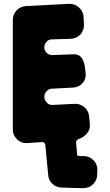

<svg xmlns="http://www.w3.org/2000/svg" viewBox="-20 -747 576 1004"><path d="M383 59Q383 69 393 69H417Q447 69 468.5 90.5Q490 112 489 142L488 167Q488 182 482 194.5Q476 207 466 217Q456 227 443 232Q430 237 415 237L302 234Q274 233 254 214.5Q234 196 232 168L217 11Q216 4 211 -0.5Q206 -5 199 -4L124 1Q93 4 70 -17.5Q47 -39 47 -70V-643Q47 -672 66.5 -692.5Q86 -713 115 -715L341 -727Q371 -728 393 -708Q415 -688 417 -659L419 -620Q420 -605 415 -591.5Q410 -578 401 -567.5Q392 -557 379 -551Q366 -545 351 -544L247 -541H246Q229 -538 219.5 -524Q210 -510 212 -493Q215 -479 225.5 -469.5Q236 -460 251 -459Q281 -460 306 -461Q327 -462 344 -462.5Q361 -463 362 -463Q392 -465 406 -445.5Q420 -426 424 -397Q424 -397 424.5 -391.5Q425 -386 426 -379.5Q427 -373 427.5 -367.5Q428 -362 428 -361Q430 -332 411 -311.5Q392 -291 363 -289L246 -283H245Q228 -278 218.5 -263Q209 -248 213 -231Q217 -217 227 -208Q237 -199 251 -198L369 -204Q398 -206 421 -186.5Q444 -167 446 -138L450 -96Q452 -70 435 -49.5Q418 -29 394 -21Q377 -16 378 -1L383 59Z"/></svg>

Font: d puntillas B to tiptoe
Style: Regular
Weight: 400
Designer: deFharo
Foundry: deFharo.com
Version: Version 1.001 2012